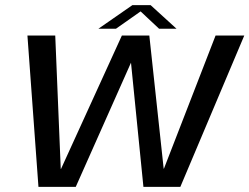

<svg xmlns="http://www.w3.org/2000/svg" viewBox="-20 -729 973 749"><path d="M130 0H275.5L491 -484.5L539.5 0H683.5L933 -590.5H821L619.5 -71H618.5L562.5 -590.5H455.5L218 -70H217L195.5 -590.5H87ZM364 -617H432.5L528.5 -684.5L600.5 -617H668.5L567.5 -709H496.5Z"/></svg>

Font: Anybody SemiExpanded
Style: Italic
Weight: 400
Width: 6
Italic angle: -10°
Version: Version 1.113;gftools[0.9.25]